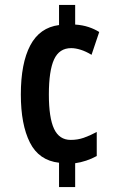

<svg xmlns="http://www.w3.org/2000/svg" viewBox="-20 -744 489 774"><path d="M283 -645Q313 -643 337 -635Q361 -627 380 -615L349 -523Q326 -537 305 -543.5Q284 -550 267 -550Q219 -550 198 -504.5Q177 -459 177 -363Q177 -269 198 -224.5Q219 -180 265 -180Q293 -180 317.5 -188.5Q342 -197 370 -212V-115Q350 -104 327.5 -96.5Q305 -89 283 -86V10H218V-88Q137 -97 100.5 -169.5Q64 -242 64 -363Q64 -489 102 -561Q140 -633 218 -643V-724H283Z"/></svg>

Font: Noto Sans Telugu ExtraCondensed SemiBold
Style: Regular
Weight: 600
Width: 2
Designer: Jelle Bosma - Monotype Design Team
Foundry: Monotype Imaging Inc.
Version: Version 2.005; ttfautohint (v1.8.4.7-5d5b)